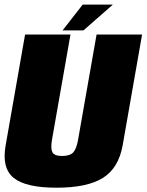

<svg xmlns="http://www.w3.org/2000/svg" viewBox="-23 -828 649 850"><path d="M227 3Q363.5 3 432.8 -40.5Q502 -84 520 -184.5L606 -675H404.5L322.5 -208.5Q316 -170.5 301.8 -154Q287.5 -137.5 252 -137.5Q217.5 -137.5 209 -154Q200.5 -170.5 207 -208.5L289 -675H88L2 -184.5Q-16 -84 37.5 -40.5Q91 3 227 3ZM254 -693.5H346.5L476.5 -807.5H343Z"/></svg>

Font: Anybody Condensed Black
Style: Italic
Weight: 900
Width: 3
Italic angle: -10°
Version: Version 1.113;gftools[0.9.25]